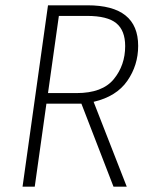

<svg xmlns="http://www.w3.org/2000/svg" viewBox="-20 -704 566 724"><path d="M333 -320 458 0H408L287 -313H155L111 0H65L161 -684H310Q501 -684 501 -531Q501 -458 460 -399Q419 -340 333 -320ZM269 -353Q366 -353 409 -405.5Q452 -458 452 -530Q452 -589 418.5 -616.5Q385 -644 308 -644H202L161 -353Z"/></svg>

Font: Fira Sans Condensed ExtraLight
Style: Italic
Weight: 275
Width: 3
Italic angle: -8°
Designer: Carrois Corporate & Edenspiekermann AG
Foundry: Carrois Corporate GbR & Edenspiekermann AG
Version: Version 4.203